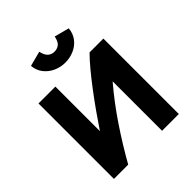

<svg xmlns="http://www.w3.org/2000/svg" viewBox="-245 -1087 1247 1247"><g transform="rotate(-45 378.0 -463.5)"><path d="M80 0V-693H235V-284Q271 -338 312 -396Q353 -454 395 -509.5Q437 -565 476.5 -612.5Q516 -660 549 -693H676V0H522V-454Q434 -351 356 -235Q278 -119 211 0ZM391 -757Q349 -757 311 -774Q273 -791 247.5 -823Q222 -855 218 -900L321 -927Q329 -889 347.5 -873Q366 -857 391 -857Q417 -857 435.5 -871.5Q454 -886 462 -926L564 -899Q560 -854 535 -822Q510 -790 472 -773.5Q434 -757 391 -757Z"/></g></svg>

Font: Ubuntu Sans ExtraBold
Style: Regular
Weight: 800
Designer: Dalton Maag Ltd
Foundry: Dalton Maag Ltd
Version: Version 1.006; ttfautohint (v1.8.4.7-5d5b)